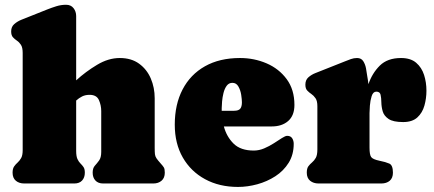

<svg xmlns="http://www.w3.org/2000/svg" viewBox="-20 -754 1784 789"><path d="M251.5 -734.4Q271.5 -734.4 282.2 -720.5Q293 -706.5 293 -688V-423.8Q332 -459.5 378.7 -487.5Q425.3 -515.6 472.2 -515.6Q519.5 -515.6 551.5 -492.4Q583.5 -469.2 599.6 -431.6Q615.7 -394 615.7 -350.1V-147Q615.7 -129.9 616.7 -120.6Q617.7 -111.3 622.8 -103.8Q627.9 -96.2 639.6 -83Q649.4 -72.3 653.3 -65.9Q657.2 -59.6 657.2 -44.4Q657.2 -22.9 644 -11.5Q630.9 0 609.9 0H403.8Q383.3 0 372.1 -12.2Q360.8 -24.4 360.8 -44.4Q360.8 -63 369.6 -72.8Q378.4 -82.5 387.2 -94.5Q396 -106.4 396 -129.9V-297.4Q396 -321.3 386.5 -342.8Q377 -364.3 348.1 -364.3Q330.6 -364.3 317.4 -357.7Q304.2 -351.1 293 -340.8V-134.3Q293 -111.8 298.3 -100.3Q303.7 -88.9 310.8 -82Q317.9 -75.2 323.2 -67.4Q328.6 -59.6 328.6 -44.4Q328.6 -24.4 317.4 -12.2Q306.2 0 285.6 0H79.6Q58.6 0 45.2 -11.2Q31.7 -22.5 31.7 -44.4Q31.7 -61 38.1 -70.1Q44.4 -79.1 52.5 -86.2Q60.5 -93.3 66.9 -104.5Q73.2 -115.7 73.2 -136.7V-536.6Q73.2 -558.6 66.2 -569.6Q59.1 -580.6 49.6 -586.9Q40 -593.3 33 -601.1Q25.9 -608.9 25.9 -625Q25.9 -644 38.6 -655Q51.3 -666 66.9 -672.4L173.3 -714.8Q191.9 -722.2 211.4 -728.3Q231 -734.4 251.5 -734.4Z M1189.9 -322.8Q1189.9 -279.3 1164.3 -256.8Q1138.7 -234.4 1096.7 -234.4H899.9Q911.1 -192.4 939.9 -163.8Q968.8 -135.3 1022.9 -135.3Q1044.4 -135.3 1065.7 -144.3Q1086.9 -153.3 1105.7 -165.5Q1124.5 -177.7 1138.7 -186.8Q1152.8 -195.8 1160.2 -195.8Q1174.3 -195.8 1180.7 -185.8Q1187 -175.8 1187 -163.1Q1187 -118.7 1166.3 -85.2Q1145.5 -51.8 1111.6 -29.8Q1077.6 -7.8 1037.4 3.2Q997.1 14.2 958 14.2Q881.3 14.2 822.8 -17.6Q764.2 -49.3 731.2 -106.7Q698.2 -164.1 698.2 -241.7Q698.2 -324.7 730.2 -386.2Q762.2 -447.8 822.3 -481.7Q882.3 -515.6 966.3 -515.6Q1024.4 -515.6 1075.4 -493.7Q1126.5 -471.7 1158.2 -428.7Q1189.9 -385.7 1189.9 -322.8ZM891.1 -309.6Q891.1 -304.2 891.1 -298.8H941.9Q960.4 -298.8 967.3 -307.4Q974.1 -315.9 974.1 -333.5Q974.1 -345.2 971.2 -364.3Q968.3 -383.3 959.7 -398.4Q951.2 -413.6 935.1 -413.6Q920.4 -413.6 911.6 -401.6Q902.8 -389.6 898.4 -371.8Q894 -354 892.6 -336.9Q891.1 -319.8 891.1 -309.6Z M1498.5 -289.6V-147Q1498.5 -118.7 1505.1 -108.9Q1511.7 -99.1 1540 -93.3Q1564.9 -88.4 1579.8 -81.8Q1594.7 -75.2 1594.7 -44.4Q1594.7 -22.5 1581.5 -11.2Q1568.4 0 1546.9 0H1289.1Q1268.1 0 1254.4 -11.2Q1240.7 -22.5 1240.7 -44.4Q1240.7 -62 1247.3 -70.8Q1253.9 -79.6 1262.5 -86.7Q1271 -93.8 1277.6 -105.2Q1284.2 -116.7 1284.2 -140.1V-317.4Q1284.2 -339.4 1276.6 -350.3Q1269 -361.3 1259.5 -367.7Q1250 -374 1242.4 -382.1Q1234.9 -390.1 1234.9 -406.2Q1234.9 -425.3 1247.3 -436.3Q1259.8 -447.3 1275.9 -453.6L1397.9 -502Q1409.7 -506.8 1421.9 -511.2Q1434.1 -515.6 1447.3 -515.6Q1464.4 -515.6 1472.7 -502.7Q1481 -489.7 1484.1 -472.9Q1487.3 -456.1 1488.8 -443.4Q1490.2 -434.6 1491.7 -425.8Q1493.2 -417 1494.1 -408.2Q1509.3 -453.1 1540.8 -484.4Q1572.3 -515.6 1627.9 -515.6Q1667.5 -515.6 1690.2 -496.1Q1712.9 -476.6 1722.7 -446Q1732.4 -415.5 1732.4 -381.3Q1732.4 -349.6 1724.1 -320.1Q1715.8 -290.5 1695.1 -271.5Q1674.3 -252.4 1636.7 -252.4Q1595.7 -252.4 1576.9 -265.1Q1558.1 -277.8 1552.7 -296.4Q1547.4 -314.9 1547.1 -333.5Q1546.9 -352.1 1543.9 -364.7Q1541 -377.4 1526.4 -377.4Q1513.2 -377.4 1507.3 -359.1Q1501.5 -340.8 1500 -319.8Q1498.5 -298.8 1498.5 -289.6Z"/></svg>

Font: Caprasimo
Style: Regular
Weight: 400
Designer: The DocRepair Project, Phaedra Charles, Flavia Zimbardi
Foundry: Google
Version: Version 1.001